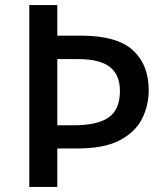

<svg xmlns="http://www.w3.org/2000/svg" viewBox="-20 -734 653 754"><path d="M564 -380Q564 -320 538 -268Q512 -216 451 -183.5Q390 -151 284 -151H205V0H95V-714H205V-594H298Q439 -594 501.5 -537Q564 -480 564 -380ZM269 -242Q363 -242 407 -273Q451 -304 451 -377Q451 -440 411.5 -471Q372 -502 285 -502H205V-242Z"/></svg>

Font: Noto Sans Kawi Medium
Style: Regular
Weight: 500
Designer: Fadhl Haqq
Version: Version 1.000